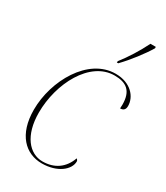

<svg xmlns="http://www.w3.org/2000/svg" viewBox="-190 -839 807 931"><g transform="rotate(30 213.0 -373.0)"><path d="M274 -604 273 -596H281C323 -639 373 -704 399 -748V-756H369C342 -701 307 -646 274 -604ZM202 10C289 10 345 -37 345 -83C345 -89 340 -94 337 -96C315 -34 267 0 200 0C127 0 67 -69 67 -197C67 -359 158 -536 296 -536C361 -536 399 -510 399 -432C399 -423 398 -415 398 -411C414 -411 426 -418 426 -440C426 -491 382 -546 296 -546C143 -546 39 -359 39 -197C39 -58 111 10 202 10Z"/></g></svg>

Font: Noto Serif Display Thin
Style: Italic
Weight: 100
Italic angle: -12°
Designer: Monotype Design Team
Foundry: Monotype Imaging Inc.
Version: Version 2.009